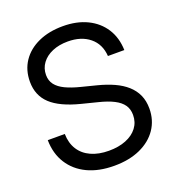

<svg xmlns="http://www.w3.org/2000/svg" viewBox="-135 -848 890 968"><g transform="rotate(-20 310.0 -364.0)"><path d="M314.5 11.7Q231.4 11.7 170.9 -17.1Q110.4 -45.9 76.7 -99.1Q43 -152.3 42 -224.6H133.3Q134.3 -175.3 156.5 -140.4Q178.7 -105.5 219.2 -87.2Q259.8 -68.8 314.5 -68.8Q366.7 -68.8 406 -84.5Q445.3 -100.1 467.5 -129.2Q489.7 -158.2 489.7 -197.3Q489.7 -228.5 474.4 -250.7Q459 -272.9 427.2 -289.3Q395.5 -305.7 345.7 -317.9L262.7 -338.9Q156.7 -365.7 107.4 -411.9Q58.1 -458 58.1 -531.7Q58.1 -594.2 89.6 -640.9Q121.1 -687.5 177.7 -713.1Q234.4 -738.8 309.1 -738.8Q383.8 -738.8 439.5 -711.7Q495.1 -684.6 526.6 -635.5Q558.1 -586.4 560.1 -519.5H472.2Q467.8 -584.5 422.9 -621.1Q377.9 -657.7 306.2 -657.7Q259.3 -657.7 223.1 -642.3Q187 -627 166.5 -599.4Q146 -571.8 146 -536.1Q146 -505.4 162.6 -483.9Q179.2 -462.4 211.2 -447Q243.2 -431.6 290 -419.9L370.6 -399.4Q418.5 -387.2 456.8 -369.9Q495.1 -352.5 522.2 -328.4Q549.3 -304.2 563.7 -272.5Q578.1 -240.7 578.1 -199.7Q578.1 -137.7 545.7 -89.8Q513.2 -42 453.9 -15.1Q394.5 11.7 314.5 11.7Z"/></g></svg>

Font: Inter 28pt
Style: Regular
Weight: 400
Designer: Rasmus Andersson
Foundry: rsms
Version: Version 4.001;git-66647c0bb